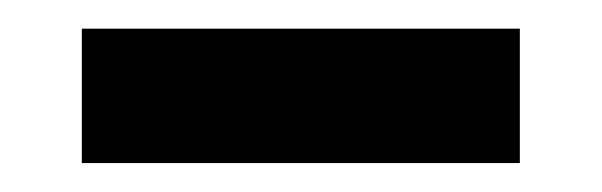

<svg xmlns="http://www.w3.org/2000/svg" viewBox="-20 -397 420 134"><path d="M37.1 -377H342.8V-283.2H37.1Z"/></svg>

Font: TASA Explorer Medium
Style: Regular
Weight: 500
Designer: Weizhong Zhang
Foundry: Local Remote
Version: Version 1.000;Glyphs 3.1.2 (3151)